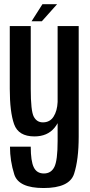

<svg xmlns="http://www.w3.org/2000/svg" viewBox="-20 -664 443 943"><path d="M194 259.5Q71.5 259.5 50.2 192.8Q29 126 29 56.5H131Q131 127 145.8 157.5Q160.5 188 195.5 188Q231 188 247 156Q263 124 263 28.5V-536H366.5V7Q366.5 120 343.8 189.8Q321 259.5 194 259.5ZM131 -228Q131 -118.5 146 -90.8Q161 -63 190.5 -63Q225 -63 243 -91Q261 -119 263 -163L284.5 -146Q282.5 -78.5 247.5 -36.2Q212.5 6 149 6Q70.5 6 49.2 -54.2Q28 -114.5 28 -227.5V-536H131ZM188.5 -643.5H260.5L185.5 -559.5H135Z"/></svg>

Font: Anybody Narrow Medium
Style: Regular
Weight: 500
Width: 3
Designer: Tyler Finck
Foundry: Etcetera Type Company
Version: Version 1.000; ttfautohint (v1.8)